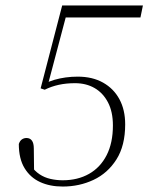

<svg xmlns="http://www.w3.org/2000/svg" viewBox="-20 -671 544 704"><path d="M210 13Q163 13 127 -3.5Q91 -20 70 -54.5Q49 -89 49 -143Q53 -155 60.5 -160Q68 -165 77 -165Q90 -165 97 -155.5Q104 -146 104 -126L105 -38L93 -64Q107 -44 125 -32Q143 -20 165 -15Q187 -10 210 -10Q265 -10 306.5 -33.5Q348 -57 371 -102Q394 -147 394 -211Q394 -261 376 -295.5Q358 -330 327 -348Q296 -366 255 -366Q223 -366 195.5 -360Q168 -354 144 -342L129 -347L208 -651H504L495 -607H210L227 -630L154 -354L144 -364Q161 -373 180 -378.5Q199 -384 220.5 -387Q242 -390 265 -390Q319 -390 358 -368Q397 -346 418 -307Q439 -268 439 -215Q439 -137 407 -86.5Q375 -36 323 -11.5Q271 13 210 13Z"/></svg>

Font: Source Serif 4 36pt Light
Style: Italic
Weight: 300
Italic angle: -12°
Designer: Frank Grießhammer
Foundry: Adobe Systems Incorporated
Version: Version 4.004;hotconv 1.0.116;makeotfexe 2.5.65601